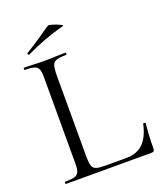

<svg xmlns="http://www.w3.org/2000/svg" viewBox="-144 -877 821 971"><g transform="rotate(-20 267.0 -392.0)"><path d="M42 -12Q77 -12 93.5 -17Q110 -22 116 -36.5Q122 -51 122 -81V-544Q122 -574 116.5 -588Q111 -602 94.5 -607.5Q78 -613 44 -613Q41 -613 41 -619Q41 -625 44 -625L88 -624Q128 -622 153 -622Q179 -622 219 -624L267 -625Q269 -625 269 -619Q269 -613 267 -613Q231 -613 214.5 -607.5Q198 -602 192.5 -587.5Q187 -573 186 -543V-85Q187 -56 192.5 -42.5Q198 -29 213 -24Q228 -19 261 -19H371Q433 -19 466 -53Q499 -87 513 -152Q513 -155 518 -155Q521 -155 523.5 -154Q526 -153 526 -151Q519 -86 519 -15Q519 -7 515 -3.5Q511 0 502 0H42Q40 0 39.5 -6Q39 -12 42 -12ZM91 -678Q87 -678 85 -682.5Q83 -687 86 -689Q126 -712 185 -753Q193 -759 204.5 -767Q216 -775 231 -784Q235 -786 256 -779.5Q277 -773 292.5 -765Q308 -757 301 -756Q194 -728 93 -679Z"/></g></svg>

Font: Cormorant Upright
Style: Regular
Weight: 400
Designer: Christian Thalmann (Catharsis Fonts)
Foundry: Catharsis Fonts
Version: Version 3.302